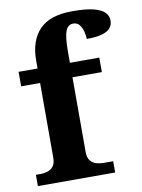

<svg xmlns="http://www.w3.org/2000/svg" viewBox="-86 -828 656 888"><g transform="rotate(-10 241.5 -384.5)"><path d="M19 0V-53H41Q56 -53 72.5 -57.5Q89 -62 100.5 -76Q112 -90 112 -118V-468H23V-536H112V-573Q112 -666 161 -717.5Q210 -769 316 -769Q381 -769 417 -759.5Q453 -750 468 -733.5Q483 -717 483 -696Q483 -674 469.5 -659.5Q456 -645 428.5 -638Q401 -631 360 -631Q360 -647 355 -666Q350 -685 339.5 -698.5Q329 -712 310 -712Q285 -712 274.5 -684.5Q264 -657 264 -591V-536H402V-468H264V-118Q264 -90 275.5 -76Q287 -62 304 -57.5Q321 -53 335 -53H382V0Z"/></g></svg>

Font: Noto Serif Gujarati
Style: Bold
Weight: 700
Version: Version 2.102